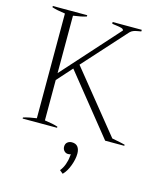

<svg xmlns="http://www.w3.org/2000/svg" viewBox="-137 -797 963 1153"><g transform="rotate(15 345.0 -221.0)"><path d="M46 -7Q82 -18 128 -24V-675Q76 -682 46 -692V-700H260V-692Q231 -682 178 -675V-318L491 -667Q489 -676 477 -679.5Q465 -683 442 -686Q424 -688 418 -690V-700H599V-690Q591 -688 577 -686Q563 -684 551.5 -679.5Q540 -675 531 -666L292 -401L597 -24Q656 -13 678 -7V0H559L262 -369L178 -275V-24Q231 -17 260 -7V0H46ZM343 241Q358 223 367.5 197.5Q377 172 379 147L381 132Q373 135 364 135Q350 135 340 124.5Q330 114 330 98Q330 80 341.5 70.5Q353 61 369 61Q394 61 406 76.5Q418 92 418 119Q418 152 403 193Q388 234 364 258Z"/></g></svg>

Font: Trirong ExtraLight
Style: Regular
Weight: 275
Designer: Katatrad Team
Foundry: CadsonDemak
Version: Version 1.001